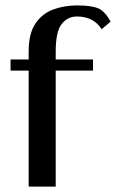

<svg xmlns="http://www.w3.org/2000/svg" viewBox="-20 -690 429 710"><path d="M86 0V-429H19V-470H86V-499Q86 -566 111 -603Q136 -640 177 -655Q218 -670 266 -670Q296 -670 318.5 -666Q341 -662 353 -654Q364 -646 372.5 -635.5Q381 -625 389 -610L356 -582Q326 -629 264 -629Q230 -629 208 -601Q186 -573 186 -499V-470H324V-429H186V0Z"/></svg>

Font: El Messiri Medium
Style: Regular
Weight: 500
Designer: Mohamed Gaber
Foundry: Kief Type Foundry
Version: Version 2.020; ttfautohint (v1.8.3)